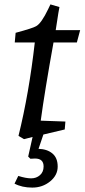

<svg xmlns="http://www.w3.org/2000/svg" viewBox="-20 -617 384 872"><path d="M46 217 63 182Q98 193 121.5 193Q145 193 161.5 178.5Q178 164 178 139Q178 103 139 103L118 104L108 94L128 5L89 15L64 0Q112 -194 138 -424H47L51 -468Q129 -489 144 -498Q168 -511 199 -576L209 -597L250 -585Q245 -560 240 -525Q235 -490 233 -480H344L329 -424H223Q183 -202 165 -69L277 -65L274 -29L177 -6L155 59Q194 60 218 80Q242 100 242 139.5Q242 179 207.5 207Q173 235 126.5 235Q80 235 46 217Z"/></svg>

Font: Andada
Style: Italic
Weight: 400
Italic angle: -8.29999°
Designer: Carolina Giovagnoli
Foundry: Carolina Giovagnoli
Version: Version 1.003